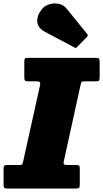

<svg xmlns="http://www.w3.org/2000/svg" viewBox="-48 -1082 592 1102"><path d="M-27.5 -22.5V-115Q-27.5 -129 -22.5 -132Q-17.5 -135 -3.5 -135H63Q77 -135 79.5 -139Q82 -143 85 -156L181.5 -591.5Q184.5 -605.5 180.8 -610.2Q177 -615 161.5 -615H115.5Q100.5 -615 96 -619Q91.5 -623 91.5 -639V-727Q91.5 -741.5 95 -745.8Q98.5 -750 112.5 -750H502.5Q517.5 -750 520.8 -745Q524 -740 524 -726V-639.5Q524 -623 519.8 -619Q515.5 -615 500 -615H436.5Q422 -615 419.8 -611Q417.5 -607 414.5 -595L318.5 -157.5Q315 -142 320 -138.5Q325 -135 343 -135H387Q400 -135 405 -132.2Q410 -129.5 410 -117V-25.5Q410 -8 405.8 -4Q401.5 0 385 0H-5Q-19.5 0 -23.5 -3.8Q-27.5 -7.5 -27.5 -22.5ZM193 -1030Q209.5 -1050 236.2 -1057.8Q263 -1065.5 290 -1059.8Q317 -1054 334 -1033L451 -888.5Q460 -879.5 451.5 -870.5L394.5 -812.5Q390.5 -808 387.8 -807Q385 -806 379.5 -809.5L211.5 -898.5Q169 -921 166 -957Q163 -993 193 -1030Z"/></svg>

Font: Besley* Narrow Fatface
Style: Italic
Weight: 900
Width: 4
Italic angle: -13°
Designer: Owen Earl
Foundry: indestructible type*
Version: Version 3.000; ttfautohint (v1.8.3)